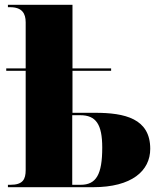

<svg xmlns="http://www.w3.org/2000/svg" viewBox="-20 -780 649 800"><path d="M13 0H368C529 0 606 -68 606 -160C606 -286 500 -310 377 -310H282V-485H443V-495H282V-760H13V-750H22C72 -750 87 -724 87 -687V-495H6V-485H87V-72C87 -32 75 -10 23 -10H13ZM316 -10H281V-300H314C380 -300 406 -262 406 -165C406 -53 381 -10 316 -10Z"/></svg>

Font: Noto Serif Display Black
Style: Regular
Weight: 900
Designer: Monotype Design Team
Foundry: Monotype Imaging Inc.
Version: Version 2.009